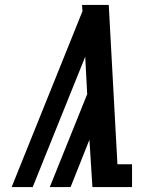

<svg xmlns="http://www.w3.org/2000/svg" viewBox="-20 -755 640 775"><path d="M27 0 313 -710 311 -735H419L454 -92H513V0H353L341 -191L265 0H181L332 -375L324 -526L112 0Z"/></svg>

Font: Iosevka Etoile Semibold
Style: Italic
Weight: 600
Italic angle: -9°
Designer: Belleve Invis
Foundry: Belleve Invis
Version: Version 22.1.2; ttfautohint (v1.8.4)